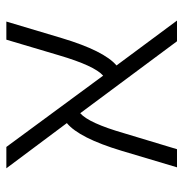

<svg xmlns="http://www.w3.org/2000/svg" viewBox="-7 -555 563 589"><g transform="rotate(-90 274.5 -260.5)"><path d="M505.9 1H442.4L221.7 -295.9Q191.4 -269.5 160.2 -161.1L111.3 1H55.7L106.4 -168.9Q145.5 -298.8 191.4 -336.9L52.7 -522.5H118.2L336.9 -225.6Q367.2 -252 399.4 -361.3L447.3 -522.5H502.9L452.1 -352.5Q413.1 -222.7 368.2 -184.6Z"/></g></svg>

Font: Gen Shin Gothic Light
Style: Regular
Weight: 200
Designer: [Source Han Sans]
Ryoko NISHIZUKA  (kana & ideographs); Paul D. Hunt (Latin, Greek & Cyrillic); Wenlong ZHANG  (bopomofo
Version: Version 1.002.20150607